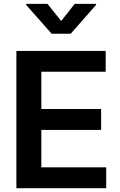

<svg xmlns="http://www.w3.org/2000/svg" viewBox="-20 -997 637 1017"><path d="M118.6 -976.6V-970.9L253.6 -818.2H354.4L488.6 -970.9V-976.6H375.7L304 -885.7L231.5 -976.6ZM542.6 0V-110.8H198.9V-308.9H515.6V-419.7H198.9V-617.2H539.8V-727.3H66.8V0Z"/></svg>

Font: Riot Sans 2.0
Style: Bold
Weight: 600
Designer: Rasmus Andersson
Foundry: rsms
Version: Version 3.006;hotconv 1.0.109;makeotfexe 2.5.65596